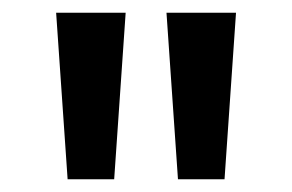

<svg xmlns="http://www.w3.org/2000/svg" viewBox="-20 -792 457 301"><path d="M86 -511 68 -772H177L159 -511ZM259 -511 241 -772H350L332 -511Z"/></svg>

Font: Bitter SemiBold
Style: Regular
Weight: 600
Designer: Sol Matas, and Bitter project Authors
Foundry: Sol Matas
Version: Version 2.001